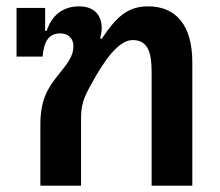

<svg xmlns="http://www.w3.org/2000/svg" viewBox="-20 -584 693 604"><path d="M107 0H235V-216C235 -266 253 -293 272 -328C301 -380 349 -458 397 -458C446 -458 457 -418 457 -357V0H585V-388C585 -503 535 -564 446 -564C380 -564 345 -529 300 -462L295 -463C298 -475 300 -486 300 -496C300 -538 274 -564 229 -564C176 -564 142 -534 127 -487H122V-559H32V-406H114C118 -453 133 -479 170 -479C193 -479 211 -465 211 -438C211 -407 192 -384 160 -344C127 -303 107 -265 107 -191Z"/></svg>

Font: IBM Plex Thai SemiBold
Style: Regular
Weight: 600
Designer: Mike Abbink, Paul van der Laan, Pieter van Rosmalen, Ben Mitchell, Mark Frömberg
Foundry: Bold Monday
Version: Version 1.0